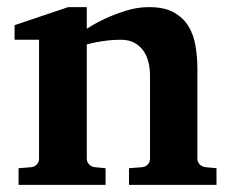

<svg xmlns="http://www.w3.org/2000/svg" viewBox="-20 -520 665 540"><path d="M342.8 0V-46.9L379.9 -49.8Q389.2 -50.8 395.5 -57.4Q401.9 -64 401.9 -73.2V-308.1Q401.9 -327.1 397.5 -345.2Q393.1 -363.3 383.3 -377.2Q373.5 -391.1 357.9 -399.7Q342.3 -408.2 319.8 -408.2Q299.3 -408.2 281.7 -406Q264.2 -403.8 251.5 -401.4Q236.3 -398.4 224.1 -395V-73.2Q224.1 -64 231 -57.4Q237.8 -50.8 247.1 -49.8L276.9 -46.9V0H32.2V-46.9L67.9 -49.8Q77.1 -50.8 83.5 -57.4Q89.8 -64 89.8 -73.2V-408.2H21V-449.2L171.9 -500H224.1V-439Q250 -456.1 279.3 -469.2Q304.2 -480.5 335.4 -490.2Q366.7 -500 398.9 -500Q441.9 -500 468.8 -485.1Q495.6 -470.2 510.3 -445.8Q524.9 -421.4 530 -390.1Q535.2 -358.9 535.2 -326.2V-73.2Q535.2 -64 542 -57.4Q548.8 -50.8 558.1 -49.8L588.9 -46.9V0Z"/></svg>

Font: Charis SIL Viet
Style: Bold
Weight: 700
Foundry: SIL International
Version: Version 5.000